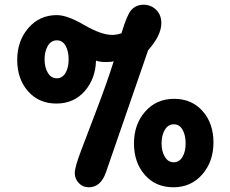

<svg xmlns="http://www.w3.org/2000/svg" viewBox="-20 -779 977 814"><path d="M664 -681Q664 -629 608 -566L429 -48Q407 15 356 15Q331 15 314 -3Q297 -21 297 -45.5Q297 -70 323 -138.5Q349 -207 391.5 -318.5Q434 -430 462 -519Q452 -516 427.5 -516Q403 -516 387 -522Q385 -445 339 -392.5Q293 -340 219 -340Q145 -340 99 -392Q53 -444 53 -525Q53 -606 100.5 -660.5Q148 -715 221 -715Q265 -715 337 -673Q409 -631 456 -631Q474 -631 495 -638Q518 -715 536 -736Q557 -759 588.5 -759Q620 -759 642 -737.5Q664 -716 664 -681ZM718 -360Q793 -360 839 -308Q885 -256 885 -175Q885 -94 837.5 -39.5Q790 15 715 15Q640 15 594 -37.5Q548 -90 548 -171Q548 -252 595.5 -306Q643 -360 718 -360ZM257.5 -469.5Q271 -492 271 -527Q271 -562 258 -585Q245 -608 221 -608Q197 -608 183 -585Q169 -562 169 -527.5Q169 -493 183 -470Q197 -447 220.5 -447Q244 -447 257.5 -469.5ZM753.5 -113.5Q767 -136 767 -171Q767 -206 754 -229Q741 -252 717 -252Q693 -252 679 -229Q665 -206 665 -171.5Q665 -137 679 -114Q693 -91 716.5 -91Q740 -91 753.5 -113.5Z"/></svg>

Font: Delius Unicase
Style: Bold
Weight: 700
Designer: Natalia Raices
Foundry: Natalia Raices
Version: Version 1.001